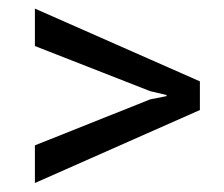

<svg xmlns="http://www.w3.org/2000/svg" viewBox="-20 -460 511 438"><path d="M322.8 -252 59.6 -355V-440.4L436 -274.4V-209L59.6 -42.5V-128.4L322.8 -233.4L359.9 -240.7V-243.2Z"/></svg>

Font: Yantramanav
Style: Regular
Weight: 400
Version: Version 1.000;PS 1.0;hotconv 1.0.72;makeotf.lib2.5.5900; ttf